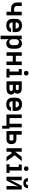

<svg xmlns="http://www.w3.org/2000/svg" viewBox="2807 -3612 1010 6664"><g transform="rotate(90 3312.0 -280.0)"><path d="M387 0H511V-530H387V-265H288Q261 -265 236.5 -276.5Q212 -288 200.5 -313Q189 -338 189 -365V-530H66V-365Q66 -330 74.5 -296.5Q83 -263 104 -235.5Q125 -208 155.5 -190.5Q186 -173 220 -166.5Q254 -160 288 -160H387Z M867 8Q906 8 944.5 0Q983 -8 1016.5 -29.5Q1050 -51 1070 -85.5Q1090 -120 1093 -159H969Q967 -137 949.5 -121.5Q932 -106 910.5 -101.5Q889 -97 867 -97Q844 -97 822.5 -104Q801 -111 785.5 -127.5Q770 -144 763.5 -166Q757 -188 757 -210V-213H1095V-320Q1095 -356 1086 -391.5Q1077 -427 1055.5 -456.5Q1034 -486 1003 -505Q972 -524 936 -531Q900 -538 864 -538Q828 -538 792.5 -531Q757 -524 725.5 -505Q694 -486 672.5 -456.5Q651 -427 642.5 -391.5Q634 -356 634 -320V-210Q634 -174 642.5 -138.5Q651 -103 673.5 -73.5Q696 -44 727.5 -25Q759 -6 795 1Q831 8 867 8ZM757 -318V-320Q757 -342 763 -363.5Q769 -385 784 -402Q799 -419 820.5 -426Q842 -433 864 -433Q886 -433 907.5 -426Q929 -419 944 -402Q959 -385 965 -363.5Q971 -342 971 -320V-318Z M1218 205H1341V-86Q1354 -58 1376.5 -35Q1399 -12 1429.5 -2Q1460 8 1491 8Q1531 8 1569 -8.5Q1607 -25 1630.5 -58Q1654 -91 1662.5 -130.5Q1671 -170 1671 -210V-320Q1671 -360 1662.5 -399.5Q1654 -439 1630.5 -472.5Q1607 -506 1569 -522Q1531 -538 1491 -538Q1460 -538 1429.5 -528Q1399 -518 1376.5 -495.5Q1354 -473 1341 -444V-530H1218ZM1441 -97Q1420 -97 1399.5 -104.5Q1379 -112 1365 -129.5Q1351 -147 1346 -168Q1341 -189 1341 -210V-320Q1341 -342 1346 -363Q1351 -384 1365 -401Q1379 -418 1399.5 -425.5Q1420 -433 1441 -433Q1470 -433 1497 -419Q1524 -405 1535.5 -377Q1547 -349 1547 -320V-210Q1547 -181 1535.5 -153Q1524 -125 1497 -111Q1470 -97 1441 -97Z M1794 0H1917V-219H2115V0H2239V-530H2115V-324H1917V-530H1794Z M2369 0H2671V-105H2587V-530H2378V-425H2463V-105H2369ZM2520 -605Q2542 -605 2562 -614Q2582 -623 2591 -643.5Q2600 -664 2600 -685Q2600 -707 2591 -727Q2582 -747 2562 -756Q2542 -765 2520 -765Q2499 -765 2478.5 -756Q2458 -747 2449 -727Q2440 -707 2440 -685Q2440 -664 2449 -643.5Q2458 -623 2478.5 -614Q2499 -605 2520 -605Z M2802 0H3059Q3096 0 3132 -7.5Q3168 -15 3199 -35.5Q3230 -56 3246.5 -90Q3263 -124 3263 -160Q3263 -186 3254 -210Q3245 -234 3225.5 -251Q3206 -268 3183 -278Q3199 -290 3210.5 -305.5Q3222 -321 3227 -340Q3232 -359 3232 -378Q3232 -411 3219.5 -442Q3207 -473 3181.5 -493.5Q3156 -514 3124 -522Q3092 -530 3059 -530H2802ZM2925 -326V-425H3059Q3072 -425 3084.5 -419.5Q3097 -414 3102.5 -402Q3108 -390 3108 -377Q3108 -364 3102.5 -351Q3097 -338 3085 -332Q3073 -326 3059 -326ZM3059 -105H2925V-221H3059Q3078 -221 3096.5 -216Q3115 -211 3127 -196Q3139 -181 3139 -162Q3139 -143 3126.5 -128.5Q3114 -114 3096 -109.5Q3078 -105 3059 -105Z M3603 8Q3642 8 3680.5 0Q3719 -8 3752.5 -29.5Q3786 -51 3806 -85.5Q3826 -120 3829 -159H3705Q3703 -137 3685.5 -121.5Q3668 -106 3646.5 -101.5Q3625 -97 3603 -97Q3580 -97 3558.5 -104Q3537 -111 3521.5 -127.5Q3506 -144 3499.5 -166Q3493 -188 3493 -210V-213H3831V-320Q3831 -356 3822 -391.5Q3813 -427 3791.5 -456.5Q3770 -486 3739 -505Q3708 -524 3672 -531Q3636 -538 3600 -538Q3564 -538 3528.5 -531Q3493 -524 3461.5 -505Q3430 -486 3408.5 -456.5Q3387 -427 3378.5 -391.5Q3370 -356 3370 -320V-210Q3370 -174 3378.5 -138.5Q3387 -103 3409.5 -73.5Q3432 -44 3463.5 -25Q3495 -6 3531 1Q3567 8 3603 8ZM3493 -318V-320Q3493 -342 3499 -363.5Q3505 -385 3520 -402Q3535 -419 3556.5 -426Q3578 -433 3600 -433Q3622 -433 3643.5 -426Q3665 -419 3680 -402Q3695 -385 3701 -363.5Q3707 -342 3707 -320V-318Z M4447 149V-105H4399V-530H4275V-105H4077V-530H3954V0H4343V149Z M4530 0H4820Q4854 0 4886 -11Q4918 -22 4941.5 -47.5Q4965 -73 4974 -105.5Q4983 -138 4983 -172Q4983 -206 4974 -239Q4965 -272 4941.5 -297.5Q4918 -323 4886 -333.5Q4854 -344 4820 -344H4653V-530H4530ZM4820 -105H4653V-239H4820Q4834 -239 4844 -227Q4854 -215 4856.5 -201Q4859 -187 4859 -172Q4859 -158 4856.5 -143.5Q4854 -129 4844 -117Q4834 -105 4820 -105Z M5124 0H5247V-140L5292 -193L5428 0H5572L5369 -287L5572 -530H5424L5247 -302V-530H5124Z M5681 0H5983V-105H5899V-530H5690V-425H5775V-105H5681ZM5832 -605Q5854 -605 5874 -614Q5894 -623 5903 -643.5Q5912 -664 5912 -685Q5912 -707 5903 -727Q5894 -747 5874 -756Q5854 -765 5832 -765Q5811 -765 5790.5 -756Q5770 -747 5761 -727Q5752 -707 5752 -685Q5752 -664 5761 -643.5Q5770 -623 5790.5 -614Q5811 -605 5832 -605Z M6114 0H6244L6458 -412Q6453 -379 6446.5 -346Q6440 -313 6437.5 -279.5Q6435 -246 6435 -212V0H6559V-530H6428L6214 -118Q6219 -151 6225.5 -184Q6232 -217 6234.5 -250.5Q6237 -284 6237 -318V-530H6114ZM6336 -584Q6370 -584 6402.5 -592.5Q6435 -601 6461.5 -623.5Q6488 -646 6499 -678Q6510 -710 6510 -744H6402Q6402 -726 6394.5 -709Q6387 -692 6370.5 -684Q6354 -676 6336 -676Q6318 -676 6301.5 -684Q6285 -692 6277.5 -709Q6270 -726 6270 -744H6162Q6162 -710 6173.5 -678Q6185 -646 6211 -623.5Q6237 -601 6270 -592.5Q6303 -584 6336 -584Z"/></g></svg>

Font: Iosevka Sparkle
Style: Bold
Weight: 700
Designer: Belleve Invis
Foundry: Belleve Invis
Version: Version 4.5.0; ttfautohint (v1.8.3)